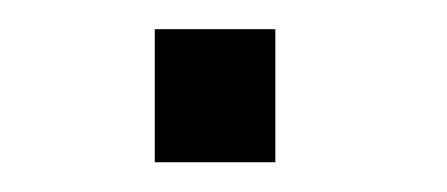

<svg xmlns="http://www.w3.org/2000/svg" viewBox="-20 -109 300 129"><path d="M84 0V-89.4H165V0Z"/></svg>

Font: AntonioLight
Style: Regular
Weight: 300
Designer: Vernon Adams
Foundry: Vernon Adams
Version: Version 1.002